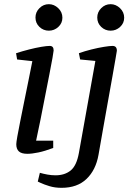

<svg xmlns="http://www.w3.org/2000/svg" viewBox="-20 -728 618 920"><path d="M111 9Q83 9 70.5 -2.5Q58 -14 58 -37Q58 -45 63 -74Q68 -103 77 -147Q86 -191 96 -241.5Q106 -292 116.5 -342.5Q127 -393 135 -435L62 -443L57 -473Q88 -483 119.5 -491Q151 -499 177.5 -503.5Q204 -508 218 -508Q228 -508 232.5 -502.5Q237 -497 237 -486Q237 -482 231.5 -450.5Q226 -419 216.5 -371Q207 -323 196 -266.5Q185 -210 174 -154.5Q163 -99 153 -54H235V-19Q195 -4 164 2.5Q133 9 111 9ZM214 -581Q188 -581 169 -599Q150 -617 150 -644Q150 -670 169 -689Q188 -708 214 -708Q239 -708 259 -689Q279 -670 279 -643Q279 -617 259.5 -599Q240 -581 214 -581ZM275 172Q243 172 217 164Q191 156 176 149Q161 142 161 142L171 100Q188 105 207.5 108.5Q227 112 246 112Q290 112 318.5 89Q347 66 358 5L437 -436L364 -443L358 -473Q386 -483 418 -491Q450 -499 478 -503.5Q506 -508 519 -508Q540 -508 540 -485Q540 -483 534 -449Q528 -415 518.5 -360.5Q509 -306 497 -240.5Q485 -175 473.5 -108.5Q462 -42 452 14Q439 87 394.5 129.5Q350 172 275 172ZM510 -581Q484 -581 465 -599Q446 -617 446 -644Q446 -670 465 -689Q484 -708 510 -708Q535 -708 555 -689Q575 -670 575 -643Q575 -617 555.5 -599Q536 -581 510 -581Z"/></svg>

Font: Manuale Medium
Style: Italic
Weight: 500
Italic angle: -11°
Version: Version 1.002